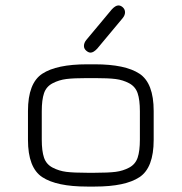

<svg xmlns="http://www.w3.org/2000/svg" viewBox="-20 -687 669 707"><path d="M329.1 0H300.8Q188.5 0 135.7 -34.7Q83 -69.3 83 -171.9V-278.3Q83 -380.9 135.7 -415.5Q188.5 -450.2 300.8 -450.2H329.1Q441.4 -450.2 493.7 -415.5Q545.9 -380.9 545.9 -278.3V-171.9Q545.9 -69.3 493.7 -34.7Q441.4 0 329.1 0ZM300.8 -50.8H329.1Q378.9 -50.8 405.8 -54.2Q432.6 -57.6 455.6 -69.8Q478.5 -82 486.8 -106.4Q495.1 -130.9 495.1 -172.9V-277.3Q495.1 -319.3 486.8 -343.8Q478.5 -368.2 455.6 -380.4Q432.6 -392.6 405.8 -396Q378.9 -399.4 329.1 -399.4H300.8Q251 -399.4 224.1 -396Q197.3 -392.6 173.8 -380.4Q150.4 -368.2 142.1 -343.8Q133.8 -319.3 133.8 -277.3V-172.9Q133.8 -130.9 142.1 -106.4Q150.4 -82 173.8 -69.8Q197.3 -57.6 224.1 -54.2Q251 -50.8 300.8 -50.8ZM431.6 -620.1 337.9 -507.8Q324.2 -493.2 313.5 -493.2Q305.7 -493.2 297.4 -500.5Q289.1 -507.8 289.1 -517.6Q289.1 -529.3 297.9 -540L391.6 -652.3Q405.3 -667 416 -667Q424.8 -667 432.6 -659.7Q440.4 -652.3 440.4 -641.6Q440.4 -630.9 431.6 -620.1Z"/></svg>

Font: Jura
Style: Book
Weight: 400
Version: Version 2.3